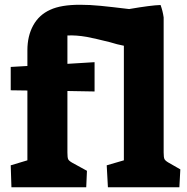

<svg xmlns="http://www.w3.org/2000/svg" viewBox="-20 -786 785 806"><path d="M25 -92 95 -113V-406L25 -407V-505L95 -509V-575Q95 -635 119.5 -679.5Q144 -724 191 -745Q236 -766 316 -766Q357 -766 402.5 -761.5Q448 -757 522 -748Q615 -764 654 -765Q663 -741 667 -713V-146Q667 -125 670.5 -118Q674 -111 688 -103L737 -75L733 0H433L428 -92L500 -113V-594Q473 -599 441 -609Q381 -624 345 -631Q299 -639 263 -637V-518L377 -525V-402L263 -404V-146Q263 -125 266 -118Q269 -111 283 -103L345 -69L342 0H28Z"/></svg>

Font: Suez One
Style: Regular
Weight: 400
Designer: Michal Sahar
Foundry: Hagilda
Version: Version 1.001